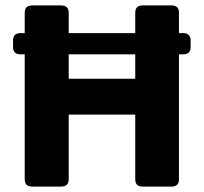

<svg xmlns="http://www.w3.org/2000/svg" viewBox="-20 -687 750 707"><path d="M98 0Q71 0 71 -27V-487H55Q28 -487 28 -514V-537Q28 -565 55 -565H71V-640Q71 -667 98 -667H205Q233 -667 233 -640V-565H478V-640Q478 -667 505 -667H612Q639 -667 639 -640V-565H655Q682 -565 682 -537V-514Q682 -487 655 -487H639V-27Q639 0 612 0H505Q478 0 478 -27V-265H233V-27Q233 0 205 0ZM233 -397H478V-487H233Z"/></svg>

Font: Pitagon Sans
Style: Bold
Weight: 700
Designer: Travis Tran
Foundry: Pitagon
Version: Version 1.001; ttfautohint (v1.8.4.7-5d5b);gftools[0.9.26]